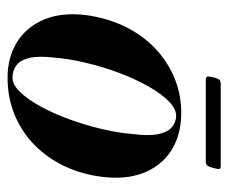

<svg xmlns="http://www.w3.org/2000/svg" viewBox="-68 -527 604 508"><g transform="rotate(90 234.0 -273.0)"><path d="M284.5 -450.5Q340.5 -449 380 -423Q419.5 -397 437.8 -349.8Q456 -302.5 447.5 -238.5Q441 -187 419.8 -142Q398.5 -97 364.5 -63.2Q330.5 -29.5 285 -10.2Q239.5 9 185 9Q132.5 9 92.2 -15.5Q52 -40 32 -86.8Q12 -133.5 20 -199Q27.5 -254.5 50 -301Q72.5 -347.5 107.8 -381.2Q143 -415 188 -433.2Q233 -451.5 284.5 -450.5ZM185.5 -4Q204 -4 223.8 -24.5Q243.5 -45 262 -79Q280.5 -113 295.8 -154.8Q311 -196.5 321.2 -239.8Q331.5 -283 334.5 -321.5Q340 -363 335.2 -388Q330.5 -413 318 -424.5Q305.5 -436 288.5 -437Q269 -438 248.5 -418Q228 -398 208.8 -364Q189.5 -330 173.5 -287.8Q157.5 -245.5 146.8 -201Q136 -156.5 132.5 -116Q127.5 -73.5 133.2 -49Q139 -24.5 153 -14.2Q167 -4 185.5 -4ZM184.5 -535Q187.5 -547.5 191 -551.2Q194.5 -555 201 -555H418Q425.5 -555 426.8 -551.8Q428 -548.5 424.5 -535.5Q421.5 -524 418.2 -519.8Q415 -515.5 408 -515.5H191Q184 -515.5 182.8 -519.5Q181.5 -523.5 184.5 -535Z"/></g></svg>

Font: Fraunces 120pt SemiBold
Style: Italic
Weight: 600
Italic angle: -16°
Version: Version 1.000;[b76b70a41]